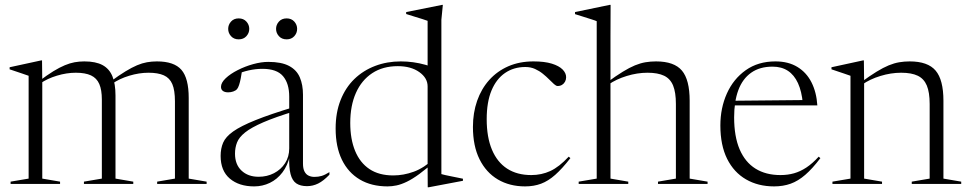

<svg xmlns="http://www.w3.org/2000/svg" viewBox="-20 -755 3978 788"><path d="M153.5 -422.5V-22L226.5 -9.5V0H23.5V-9.5L97.5 -22V-444Q89.5 -447 71.5 -453Q53.5 -459 19.5 -470.5V-479L148.5 -507H152.5ZM454 -363.5V-22L527 -9.5V0H324.5V-9.5L398 -22V-346.5Q398 -386 387.5 -410.2Q377 -434.5 353.5 -445.5Q330 -456.5 291 -456.5Q253.5 -456.5 213.8 -444.5Q174 -432.5 145.5 -412.5L140.5 -422Q173.5 -447 199.2 -462.8Q225 -478.5 246 -487.2Q267 -496 286.2 -499.5Q305.5 -503 326 -503Q373 -503 401 -487.8Q429 -472.5 441.5 -441.5Q454 -410.5 454 -363.5ZM754.5 -353V-22L828 -9.5V0H625V-9.5L698 -22V-339Q698 -384.5 687.2 -409.8Q676.5 -435 652.5 -445.8Q628.5 -456.5 589.5 -456.5Q551 -456.5 510.5 -444.2Q470 -432 441 -411.5L434.5 -421Q468.5 -446 494.8 -462Q521 -478 542.2 -487Q563.5 -496 583.2 -499.5Q603 -503 624 -503Q694.5 -503 724.5 -468.5Q754.5 -434 754.5 -353Z M1190.5 -317 1192.5 -299.5Q1110 -274.5 1060.5 -253Q1011 -231.5 986 -211.5Q961 -191.5 952.8 -170.2Q944.5 -149 944.5 -124.5Q944.5 -80 971.2 -54.8Q998 -29.5 1041.5 -29.5Q1076 -29.5 1104.5 -44.2Q1133 -59 1150 -85.2Q1167 -111.5 1167 -146V-358.5Q1167 -412.5 1141.5 -442.5Q1116 -472.5 1057 -472.5Q1029.5 -472.5 1001.2 -466.2Q973 -460 943.5 -447L973.5 -465.5Q971 -448.5 968 -433Q965 -417.5 961.2 -406.2Q957.5 -395 953 -389.5Q947.5 -383 937.2 -379.5Q927 -376 916.5 -376Q902.5 -376 894.8 -381.8Q887 -387.5 887 -398.5Q887 -415.5 906.2 -433.8Q925.5 -452 955.5 -467.2Q985.5 -482.5 1019 -491.8Q1052.5 -501 1081 -501Q1135 -501 1166.2 -484.5Q1197.5 -468 1210.5 -437.5Q1223.5 -407 1223.5 -366V-83.5Q1223.5 -63 1229.8 -51Q1236 -39 1246.8 -34Q1257.5 -29 1270.5 -29Q1286.5 -29 1300 -33Q1313.5 -37 1332 -48.5V-38Q1307.5 -12.5 1285.8 -1.8Q1264 9 1240 9Q1213 9 1196.2 -2.2Q1179.5 -13.5 1172.5 -40.5Q1165.5 -67.5 1167 -114.5L1170 -116.5Q1160.5 -75.5 1139 -47.2Q1117.5 -19 1087.5 -4.5Q1057.5 10 1023 10Q961 10 923.2 -22Q885.5 -54 885.5 -115Q885.5 -145.5 895.8 -169.5Q906 -193.5 937 -215.5Q968 -237.5 1028.8 -262Q1089.5 -286.5 1190.5 -317ZM959.5 -593.5Q940 -593.5 928.2 -606.5Q916.5 -619.5 916.5 -636.5Q916.5 -653.5 928.2 -666.5Q940 -679.5 959.5 -679.5Q979.5 -679.5 991.2 -666.5Q1003 -653.5 1003 -636.5Q1003 -619.5 991.2 -606.5Q979.5 -593.5 959.5 -593.5ZM1156.5 -593.5Q1136.5 -593.5 1124.8 -606.5Q1113 -619.5 1113 -636.5Q1113 -653.5 1124.8 -666.5Q1136.5 -679.5 1156.5 -679.5Q1176 -679.5 1187.8 -666.5Q1199.5 -653.5 1199.5 -636.5Q1199.5 -619.5 1187.8 -606.5Q1176 -593.5 1156.5 -593.5Z M1735 -400.5Q1735 -435 1700.8 -459.2Q1666.5 -483.5 1612.5 -483.5Q1551.5 -483.5 1507.8 -454.8Q1464 -426 1440.8 -373.8Q1417.5 -321.5 1417.5 -250.5Q1417.5 -184 1437.5 -135.5Q1457.5 -87 1496.5 -61Q1535.5 -35 1594 -35Q1636 -35 1678 -50.2Q1720 -65.5 1763 -105L1768 -96Q1730 -62 1701.2 -41Q1672.5 -20 1649.5 -9Q1626.5 2 1607.5 6Q1588.5 10 1570.5 10Q1504.5 10 1456.8 -18.2Q1409 -46.5 1383.2 -99.5Q1357.5 -152.5 1357.5 -227.5Q1357.5 -293 1377.8 -344.2Q1398 -395.5 1434.5 -430.8Q1471 -466 1519.8 -484.5Q1568.5 -503 1625 -503Q1650.5 -503 1676 -499.5Q1701.5 -496 1726.2 -489Q1751 -482 1772.5 -470.5L1735 -459V-669.5Q1729 -672 1713.5 -676.8Q1698 -681.5 1679.8 -687.2Q1661.5 -693 1647 -697.5V-705.5L1794 -735H1797.5L1791.5 -674V-40.5Q1796 -39 1807.2 -36.5Q1818.5 -34 1832.5 -31.2Q1846.5 -28.5 1859.2 -25.8Q1872 -23 1880 -21.5V-13L1740 13.5H1735.5L1735 -66Z M2169.5 -503Q2215 -503 2244.8 -493.8Q2274.5 -484.5 2289 -469.8Q2303.5 -455 2303.5 -438Q2303.5 -428 2299 -419.8Q2294.5 -411.5 2286.8 -406.8Q2279 -402 2268.5 -402Q2262.5 -402 2253.8 -409.8Q2245 -417.5 2233.8 -429Q2222.5 -440.5 2208 -452.2Q2193.5 -464 2175.8 -472Q2158 -480 2136 -480Q2088.5 -480 2052.8 -455.5Q2017 -431 1997.2 -383.5Q1977.5 -336 1977.5 -266Q1977.5 -192 1999 -140.8Q2020.5 -89.5 2061.2 -63Q2102 -36.5 2160.5 -36.5Q2202.5 -36.5 2238.8 -53.2Q2275 -70 2314 -112L2321 -106Q2287.5 -63 2258.8 -37.5Q2230 -12 2200.5 -1Q2171 10 2135 10Q2071.5 10 2023.2 -18.5Q1975 -47 1948 -101.5Q1921 -156 1921 -234Q1921 -292 1938.2 -341.2Q1955.5 -390.5 1988 -426.8Q2020.5 -463 2066.2 -483Q2112 -503 2169.5 -503Z M2680.5 -9.5 2754 -22V-328Q2754 -376 2742.5 -404Q2731 -432 2705.5 -444.2Q2680 -456.5 2637.5 -456.5Q2595.5 -456.5 2552.2 -443.2Q2509 -430 2477.5 -408L2472 -417Q2508 -443.5 2535.8 -460.5Q2563.5 -477.5 2586 -486.8Q2608.5 -496 2629.2 -499.5Q2650 -503 2672.5 -503Q2747 -503 2778.8 -465.2Q2810.5 -427.5 2810.5 -341.5V-22L2884 -9.5V0H2680.5ZM2558.5 0H2355V-9.5L2429 -22V-668Q2422.5 -671 2409 -675.2Q2395.5 -679.5 2377.5 -685.2Q2359.5 -691 2340 -697V-705.5L2482 -735H2486L2485.5 -603.5V-22L2558.5 -9.5Z M3162.5 -503Q3215.5 -503 3252.8 -480.2Q3290 -457.5 3310.5 -417Q3331 -376.5 3334.5 -322.5H2987V-341.5L3295 -344.5L3275 -330Q3270.5 -380 3255 -413.8Q3239.5 -447.5 3213.5 -464.5Q3187.5 -481.5 3150.5 -481.5Q3098 -481.5 3062.8 -456.5Q3027.5 -431.5 3010.2 -385Q2993 -338.5 2993 -273.5Q2993 -195 3015.5 -142.2Q3038 -89.5 3080.5 -63Q3123 -36.5 3183 -36.5Q3213 -36.5 3238.8 -43.8Q3264.5 -51 3289.5 -67.5Q3314.5 -84 3340 -112L3347 -106Q3314.5 -63 3285 -37.5Q3255.5 -12 3224.8 -1Q3194 10 3157 10Q3091.5 10 3041.8 -18.8Q2992 -47.5 2964.2 -103.2Q2936.5 -159 2936.5 -240Q2936.5 -311.5 2963.2 -371.2Q2990 -431 3040.8 -467Q3091.5 -503 3162.5 -503Z M3526.5 -419V-22L3600 -9.5V0H3396.5V-9.5L3470.5 -22V-444Q3462.5 -447 3444.5 -453Q3426.5 -459 3392.5 -470.5V-479L3521.5 -507H3525.5ZM3722 -9.5 3795.5 -22V-328Q3795.5 -376 3783.8 -404Q3772 -432 3746.5 -444.2Q3721 -456.5 3678.5 -456.5Q3636.5 -456.5 3593.2 -443.2Q3550 -430 3519 -408L3513.5 -417Q3549.5 -443.5 3577.2 -460.5Q3605 -477.5 3627.5 -486.8Q3650 -496 3670.8 -499.5Q3691.5 -503 3713.5 -503Q3788 -503 3820 -465.2Q3852 -427.5 3852 -341.5V-22L3925 -9.5V0H3722Z"/></svg>

Font: Newsreader 60pt Light
Style: Regular
Weight: 300
Designer: Hugues Gentile
Foundry: Production Type
Version: Version 1.003